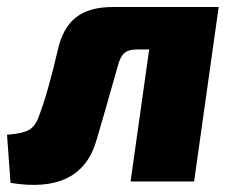

<svg xmlns="http://www.w3.org/2000/svg" viewBox="-38 -517 668 547"><path d="M585 -497 515 0H334L387 -376H351Q328 -376 316 -365.5Q304 -355 297 -327Q261 -199 237 -118Q193 37 -8 4L-18 -133Q31 -137 48 -149Q63 -160 71 -181Q98 -250 127 -376Q141 -438 178.5 -467.5Q216 -497 283 -497Z"/></svg>

Font: Exo 2.0 Extra Bold
Style: Italic
Weight: 800
Italic angle: -8°
Designer: Natanael Gama
Version: Version 1.001;PS 001.001;hotconv 1.0.70;makeotf.lib2.5.58329